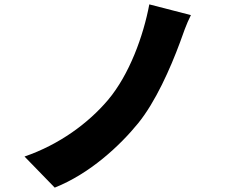

<svg xmlns="http://www.w3.org/2000/svg" viewBox="-20 -808 1040 877"><path d="M852 -739 662 -788C635 -644 571 -467 473 -351C384 -246 252 -148 92 -93L230 49C391 -15 528 -143 611 -245C690 -342 758 -495 802 -614C815 -650 831 -698 852 -739Z"/></svg>

Font: Noto Sans HK Black
Style: Regular
Weight: 900
Designer: Ryoko NISHIZUKA 西塚涼子 (kana, bopomofo & ideographs); Paul D. Hunt (Latin, Greek & Cyrillic); Sandoll Communications 산돌커뮤니
Foundry: Adobe
Version: Version 2.004;hotconv 1.0.118;makeotfexe 2.5.65603